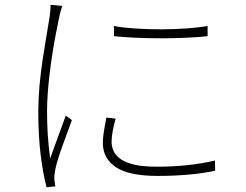

<svg xmlns="http://www.w3.org/2000/svg" viewBox="-20 -766 1040 812"><path d="M462 -656Q499 -649 551.5 -645.5Q604 -642 661.5 -642Q719 -642 771.5 -646Q824 -650 858 -656V-613Q823 -609 770.5 -606.5Q718 -604 661 -604Q604 -604 551.5 -606.5Q499 -609 462 -613ZM469 -264Q461 -235 456.5 -211Q452 -187 452 -166Q452 -149 459 -130.5Q466 -112 486.5 -96Q507 -80 544.5 -70.5Q582 -61 643 -61Q711 -61 772 -67.5Q833 -74 889 -87L890 -44Q845 -34 782.5 -28Q720 -22 647 -22Q525 -22 470 -59Q415 -96 415 -161Q415 -182 419 -208Q423 -234 430 -269ZM243 -741Q241 -734 238.5 -726Q236 -718 234 -709.5Q232 -701 230 -692Q223 -658 215.5 -619Q208 -580 201.5 -538.5Q195 -497 190 -455Q185 -413 182 -372.5Q179 -332 179 -295Q179 -241 182 -196Q185 -151 192 -96Q202 -123 214 -156Q226 -189 238 -221.5Q250 -254 258 -277L284 -258Q273 -227 258 -187Q243 -147 230.5 -109.5Q218 -72 214 -50Q212 -40 210.5 -28.5Q209 -17 210 -7Q211 0 212 8.5Q213 17 214 22L177 26Q162 -30 152 -110.5Q142 -191 142 -292Q142 -346 147 -403Q152 -460 160.5 -515Q169 -570 177 -617Q185 -664 190 -696Q192 -711 193 -723Q194 -735 194 -746Z"/></svg>

Font: Noto Sans TC ExtraLight
Style: Regular
Weight: 250
Designer: Ryoko NISHIZUKA  (kana, bopomofo & ideographs); Paul D. Hunt (Latin, Greek & Cyrillic); Sandoll Communications , Soo-you
Foundry: Adobe
Version: Version 2.004-H2;hotconv 1.0.118;makeotfexe 2.5.65603